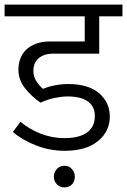

<svg xmlns="http://www.w3.org/2000/svg" viewBox="-30 -650 552 834"><path d="M204 117Q204 98 217 84Q230 70 250 70Q270 70 282.5 84.5Q295 99 295 117Q295 138 282.5 151Q270 164 250 164Q230 164 217 150.5Q204 137 204 117ZM146 -204Q106 -232 78 -267.5Q50 -303 50 -348Q50 -372 58 -394.5Q66 -417 83 -433.5Q100 -450 126 -460Q152 -470 189 -470H338V-579H-10V-630H502V-579H401V-417H203Q161 -417 138 -397Q115 -377 115 -343Q115 -318 127.5 -298Q140 -278 157 -264Q180 -274 209.5 -279.5Q239 -285 267 -285Q353 -285 400 -245.5Q447 -206 447 -144Q447 -79 395.5 -37Q344 5 251 5Q186 5 126 -18.5Q66 -42 26 -77L59 -121Q97 -89 146.5 -69.5Q196 -50 250 -50Q314 -50 348 -74.5Q382 -99 382 -146Q382 -188 351.5 -209.5Q321 -231 264 -231Q239 -231 209 -225Q179 -219 146 -204Z"/></svg>

Font: Mukta Light
Style: Regular
Weight: 300
Designer: Girish Dalvi and Yashodeep Gholap
Foundry: Ek Type
Version: Version 2.538;PS 1.002;hotconv 16.6.51;makeotf.lib2.5.65220;